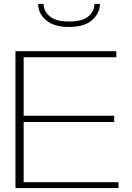

<svg xmlns="http://www.w3.org/2000/svg" viewBox="-20 -962 673 982"><path d="M59 0V-700H575V-669H101V-370H564V-338H101V-30H586V0ZM491 -942Q491 -894 451 -859Q411 -824 333 -824Q255 -824 215 -859Q175 -894 175 -942H203Q203 -905 234.5 -878.5Q266 -852 333 -852Q401 -852 432 -878.5Q463 -905 463 -942Z"/></svg>

Font: Panamera Light
Style: Regular
Weight: 300
Designer: Bastien Sozeau
Foundry: NBR — Bastien Sozeau
Version: Version 3.002; ttfautohint (v1.8.4.7-5d5b);gftools[0.9.33]